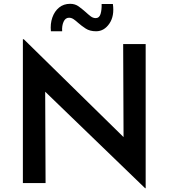

<svg xmlns="http://www.w3.org/2000/svg" viewBox="-20 -960 884 1007"><path d="M741 27 217 -479 219 0H100V-754H105L628 -241L626 -729H744V27ZM484 -796Q451 -796 429 -810.5Q407 -825 390 -840Q378 -851 366.5 -859Q355 -867 342 -867Q323 -867 313.5 -846Q304 -825 306 -796H247Q243 -835 254.5 -868Q266 -901 290 -920.5Q314 -940 348 -940Q374 -940 393 -926Q412 -912 429 -897Q443 -884 455.5 -874.5Q468 -865 482 -865Q501 -865 507.5 -887Q514 -909 513 -939H572Q581 -876 553.5 -836Q526 -796 484 -796Z"/></svg>

Font: Reem Kufi Medium
Style: Regular
Weight: 500
Designer: Khaled Hosny
Version: Version 1.001